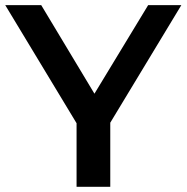

<svg xmlns="http://www.w3.org/2000/svg" viewBox="-29 -720 719 740"><path d="M-8.8 -700.2H129.9L335 -358.9L542 -700.2H669.9L396 -247.1V0H266.1V-245.1Z"/></svg>

Font: Montserrat SemiBold
Style: Regular
Weight: 600
Designer: Julieta Ulanovsky
Foundry: Julieta Ulanovsky
Version: Version 7.200